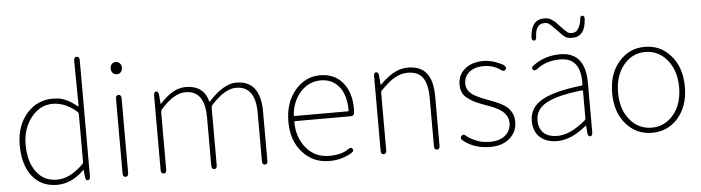

<svg xmlns="http://www.w3.org/2000/svg" viewBox="-48 -1006 4496 1231"><g transform="rotate(-5 2199.5 -390.5)"><path d="M277 13Q176 13 119 -58Q59 -131 59 -262Q59 -386 129 -465Q196 -540 295 -540Q340 -540 369 -528Q380 -523 391 -518Q413 -508 453 -477Q457 -474 457 -479L454 -770Q454 -794 472 -794Q490 -794 490 -770V-24Q490 0 475 1Q460 1 458 -22L454 -65Q454 -70 450 -66Q370 13 277 13ZM448 -105Q454 -111 454 -120V-427Q454 -435 448 -441Q374 -507 292 -507Q210 -507 153.5 -435.5Q97 -364 97 -262Q97 -152 145.5 -86Q194 -20 278.5 -20Q363 -20 448 -105Z M718 0Q700 0 700 -24V-503Q700 -527 718 -527Q736 -527 736 -503V-24Q736 0 718 0ZM719 -660Q703 -660 693 -671Q683 -682 683 -700Q683 -718 693 -728.5Q703 -739 718.5 -739Q734 -739 744.5 -728Q755 -717 755 -699.5Q755 -682 745 -671Q735 -660 719 -660Z M963 0Q945 0 945 -24V-503Q945 -527 960 -528Q975 -528 977 -505L982 -448Q982 -443 985 -447Q1068 -540 1150 -540Q1267 -540 1294 -435Q1295 -430 1298 -434Q1395 -540 1476 -540Q1632 -540 1632 -339V-24Q1632 0 1615 0Q1597 0 1597 -24V-334Q1597 -507 1472 -507Q1399 -507 1312 -410Q1306 -403 1306 -394V-24Q1306 0 1289 0Q1271 0 1271 -24V-334Q1271 -507 1147 -507Q1071 -507 987 -410Q981 -403 981 -394V-24Q981 0 963 0Z M2029 13Q1926 13 1859 -60Q1788 -136 1788 -261Q1788 -386 1858 -466Q1923 -540 2015.5 -540Q2108 -540 2161 -476.5Q2214 -413 2214 -309Q2214 -297 2213 -285Q2212 -261 2188 -261H1831Q1826 -261 1826 -256Q1826 -156 1882.5 -88Q1939 -20 2031 -20Q2110 -20 2154 -52Q2174 -66 2183 -52Q2193 -38 2172 -25Q2152 -13 2125 -3Q2081 13 2029 13ZM1826 -299Q1826 -294 1831 -294H2174Q2179 -294 2179 -299Q2179 -399 2135 -453Q2091 -507 2016.5 -507Q1942 -507 1888 -449Q1834 -391 1826 -299Z M2379 0Q2361 0 2361 -24V-503Q2361 -527 2376 -528Q2391 -528 2393 -505L2398 -448Q2398 -443 2402 -447Q2445 -490 2483 -512Q2530 -540 2581 -540Q2662 -540 2701 -490.5Q2740 -441 2740 -339V-24Q2740 0 2722 0Q2704 0 2704 -24V-334Q2704 -422 2674 -464.5Q2644 -507 2577 -507Q2531 -507 2488 -481Q2451 -458 2403 -409Q2397 -403 2397 -394V-24Q2397 0 2379 0Z M3065 13Q2960 13 2891 -44Q2873 -59 2885 -73Q2897 -87 2915 -72Q2934 -55 2958 -45Q2969 -40 2980 -35Q3013 -20 3067 -20Q3130 -20 3167 -53Q3200 -83 3200 -130Q3200 -177 3157 -210Q3128 -232 3068 -253Q3065 -254 3054 -258Q2985 -283 2964 -299Q2954 -306 2944 -313Q2902 -343 2902 -402Q2902 -461 2944 -499Q2990 -540 3068 -540Q3107 -540 3146.5 -525Q3186 -510 3197 -501Q3215 -485 3204 -472Q3193 -459 3174 -473Q3128 -507 3066 -507Q3004 -507 2970 -476Q2939 -447 2939 -405Q2939 -363 2977 -335Q3001 -317 3062 -294L3069 -291Q3080 -287 3091 -283Q3159 -258 3188 -235Q3237 -197 3237 -134.5Q3237 -72 3193 -31Q3145 13 3065 13Z M3495 13Q3429 13 3388 -21Q3343 -59 3343 -130Q3343 -216 3426 -263Q3506 -308 3681 -328Q3687 -329 3687 -335Q3693 -507 3559 -507Q3468 -507 3407 -459Q3389 -444 3378 -458Q3368 -471 3388 -485Q3463 -540 3561 -540Q3723 -540 3723 -341V-24Q3723 0 3708 1Q3693 1 3691 -23L3688 -65Q3688 -70 3686.5 -70Q3685 -70 3678 -64Q3583 13 3495 13ZM3498 -20Q3583 -20 3681 -104Q3687 -109 3687 -117V-293Q3687 -298 3682 -297Q3520 -280 3448 -239Q3380 -200 3380 -131Q3380 -74 3415 -45Q3446 -20 3498 -20ZM3648 -638Q3618 -638 3603 -649Q3592 -657 3583 -666L3525 -725Q3517 -733 3508 -740Q3498 -748 3478 -748Q3421 -748 3418 -665Q3417 -641 3402 -642Q3387 -642 3388 -666Q3395 -778 3480 -778Q3509 -778 3525 -766Q3535 -759 3545 -752Q3551 -748 3569 -727Q3577 -718 3585 -710L3603 -692Q3611 -684 3620 -677Q3630 -669 3650 -669Q3679 -669 3695 -701Q3708 -728 3709 -751Q3710 -775 3725 -774Q3740 -773 3738 -749Q3731 -638 3648 -638Z M3942 -59Q3872 -136 3872 -263Q3872 -390 3942 -467Q4007 -540 4106 -540Q4205 -540 4270 -467Q4340 -390 4340 -263Q4340 -136 4270 -59Q4205 13 4106 13Q4007 13 3942 -59ZM3965.5 -87.5Q4021 -20 4106 -20Q4191 -20 4247 -87.5Q4303 -155 4303 -262.5Q4303 -370 4247 -438.5Q4191 -507 4106 -507Q4021 -507 3965.5 -438.5Q3910 -370 3910 -262.5Q3910 -155 3965.5 -87.5Z"/></g></svg>

Font: Resource Han Rounded KR ExtraLight
Style: Regular
Weight: 250
Designer: Cyano Hao (round all glyphs); Ryoko NISHIZUKA 西塚涼子 (kana, bopomofo & ideographs); Paul D. Hunt (Latin, Greek & Cyrillic)
Foundry: Cyano Hao
Version: 0.990